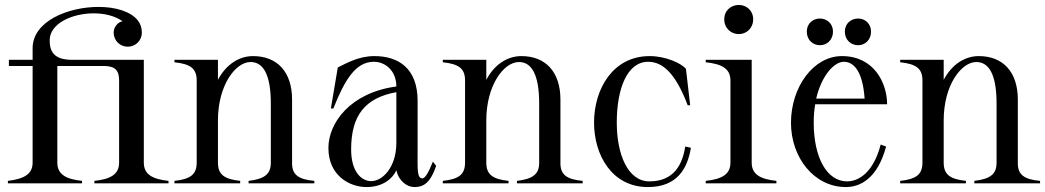

<svg xmlns="http://www.w3.org/2000/svg" viewBox="-20 -742 4229 777"><path d="M12 -10V0H312V-10C247 -17 212 -36 212 -84V-475H400C448 -475 462 -455 462 -416V-84C462 -36 427 -17 362 -10V0H662V-10C597 -17 562 -36 562 -84V-500H271C199 -500 181 -533 181 -579C181 -647 272 -688 359 -688C403 -688 445 -678 476 -656C457 -653 440 -632 440 -611C440 -576 467 -553 497 -553C527 -553 554 -576 554 -611C554 -630 548 -646 538 -659C509 -696 447 -714 379 -714C255 -714 112 -656 112 -547V-500H16V-475H112V-84C112 -37 77 -18 12 -10Z M1162 -84V-339C1162 -451 1102 -515 1004 -515C951 -515 897 -485 862 -419V-500H686V-490C752 -483 776 -464 776 -416V-84C776 -36 751 -17 686 -10V0H952V-10C887 -17 862 -36 862 -84V-255C862 -397 933 -491 994 -491C1045 -491 1076 -441 1076 -323V-84C1076 -37 1051 -18 986 -10V0H1252V-10C1186 -16 1161 -36 1162 -84Z M1463 15C1529 15 1569 -19 1584 -53C1594 -8 1628 15 1657 15C1689 15 1720 4 1745 -71L1732 -88C1714 -43 1700 -20 1689 -20C1667 -21 1670 -58 1670 -134V-334C1670 -467 1591 -515 1495 -515C1431 -515 1382 -486 1347 -469L1319 -303H1329C1376 -421 1420 -492 1493 -492C1540 -492 1584 -455 1584 -392C1397 -367 1309 -244 1309 -143C1309 -32 1394 15 1463 15ZM1481 -9C1440 -10 1401 -50 1401 -137C1401 -276 1458 -346 1584 -369V-296V-164C1584 -64 1527 -8 1481 -9Z M2248 -84V-339C2248 -451 2188 -515 2090 -515C2037 -515 1983 -485 1948 -419V-500H1772V-490C1838 -483 1862 -464 1862 -416V-84C1862 -36 1837 -17 1772 -10V0H2038V-10C1973 -17 1948 -36 1948 -84V-255C1948 -397 2019 -491 2080 -491C2131 -491 2162 -441 2162 -323V-84C2162 -37 2137 -18 2072 -10V0H2338V-10C2272 -16 2247 -36 2248 -84Z M2602 15C2719 15 2762 -58 2776 -144L2753 -149C2742 -76 2707 -8 2608 -8C2521 -8 2476 -117 2476 -246C2476 -383 2518 -492 2603 -492C2665 -492 2716 -440 2763 -316H2773L2756 -463C2739 -485 2675 -515 2609 -515C2459 -515 2384 -380 2384 -246C2384 -115 2456 15 2602 15Z M2836 -10V0H3122V-10C3057 -17 3022 -36 3022 -84V-500H2836V-490C2902 -483 2936 -464 2936 -416V-84C2936 -36 2901 -17 2836 -10ZM3028 -664C3028 -700 3000 -722 2970 -722C2939 -722 2911 -700 2911 -664C2911 -627 2939 -604 2970 -604C3000 -604 3028 -627 3028 -664Z M3403 15C3461 15 3531 -19 3566 -149L3544 -157C3515 -45 3456 -8 3408 -8C3327 -8 3273 -103 3273 -246C3273 -273 3275 -297 3279 -320H3570C3570 -405 3518 -515 3387 -515C3272 -515 3181 -390 3181 -245C3181 -104 3275 15 3403 15ZM3298 -559C3326 -559 3351 -580 3351 -614C3351 -647 3326 -667 3298 -667C3270 -667 3245 -647 3245 -614C3245 -580 3270 -559 3298 -559ZM3453 -559C3480 -559 3505 -580 3505 -614C3505 -647 3480 -667 3453 -667C3424 -667 3399 -647 3399 -614C3399 -580 3424 -559 3453 -559ZM3283 -343C3305 -437 3356 -492 3395 -492C3432 -492 3471 -459 3479 -343Z M4099 -84V-339C4099 -451 4039 -515 3941 -515C3888 -515 3834 -485 3799 -419V-500H3623V-490C3689 -483 3713 -464 3713 -416V-84C3713 -36 3688 -17 3623 -10V0H3889V-10C3824 -17 3799 -36 3799 -84V-255C3799 -397 3870 -491 3931 -491C3982 -491 4013 -441 4013 -323V-84C4013 -37 3988 -18 3923 -10V0H4189V-10C4123 -16 4098 -36 4099 -84Z"/></svg>

Font: Sprat Condesed
Style: Regular
Weight: 400
Width: 3
Designer: Ethan Nakache
Foundry: Collletttivo
Version: Version 2.000;Glyphs 3.2 (3217)